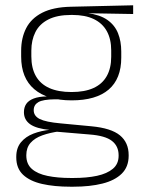

<svg xmlns="http://www.w3.org/2000/svg" viewBox="-20 -520 540 726"><path d="M251 -140.5Q159 -140.5 109.5 -182.8Q60 -225 60 -306V-328Q60 -376.5 79 -413.5Q98 -450.5 139.5 -471.8Q181 -493 247.5 -494.5L483.5 -500V-467L310 -470V-470.5Q357.5 -464.5 385.8 -444.8Q414 -425 426.2 -394.5Q438.5 -364 438.5 -325V-302Q438.5 -222 390.8 -181.2Q343 -140.5 251 -140.5ZM248 153H257.5Q308.5 153 346.8 144.8Q385 136.5 406.8 118.2Q428.5 100 428.5 69V67Q428.5 32.5 403.2 12.8Q378 -7 318.5 -11.5L187.5 -22.5L206 -23.5Q168.5 -18.5 140 -8.2Q111.5 2 95.5 20.2Q79.5 38.5 79.5 66.5V68Q79.5 100.5 100.8 119Q122 137.5 160 145.2Q198 153 248 153ZM246.5 186Q185 186 139 175.5Q93 165 67.2 140.8Q41.5 116.5 41.5 75V73Q41.5 39.5 59.2 18Q77 -3.5 106.5 -14.8Q136 -26 171 -29.5L170 -28.5Q117.5 -33.5 94 -50.2Q70.5 -67 70.5 -95.5V-96Q70.5 -114 79.2 -127Q88 -140 107.5 -147.5Q127 -155 158 -155.5V-163L226 -144L187.5 -144.5Q142.5 -144 125 -133.8Q107.5 -123.5 107.5 -103.5V-103Q107.5 -81.5 130.2 -70Q153 -58.5 209 -53.5L325.5 -42.5Q400.5 -35.5 433.5 -8.2Q466.5 19 466.5 66.5V69Q466.5 111 440.2 136.8Q414 162.5 367 174.2Q320 186 257 186ZM250.5 -172Q300 -172 333.2 -187Q366.5 -202 383.5 -232Q400.5 -262 400.5 -305.5V-329.5Q400.5 -372 384 -402Q367.5 -432 334.8 -447.8Q302 -463.5 253.5 -463.5H249.5Q196 -463.5 162.5 -446.2Q129 -429 113.8 -398.5Q98.5 -368 98.5 -328.5V-307Q98.5 -262.5 115.5 -232.5Q132.5 -202.5 166.2 -187.2Q200 -172 250.5 -172Z"/></svg>

Font: Anek Odia Medium ExtraLight
Style: Regular
Weight: 250
Version: Version 1.003